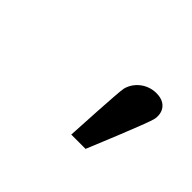

<svg xmlns="http://www.w3.org/2000/svg" viewBox="-60 -895 759 759"><g transform="rotate(45 320.0 -515.0)"><path d="M359.2 -358.3 358 -338H438L445.6 -356.5C448.2 -362.9 539.5 -582.6 546.5 -613C555.2 -650.8 537.4 -692 480.8 -692C425.9 -692 385.9 -653.6 376.3 -612C371.5 -591.2 359.4 -363.2 359.2 -358.3Z"/></g></svg>

Font: Linux Libertine Mono O 
Style: Mono Bold Oblique
Weight: 400
Italic angle: -13°
Designer: Philipp H. Poll
Foundry: Philipp H. Poll
Version: Version 5.1.7